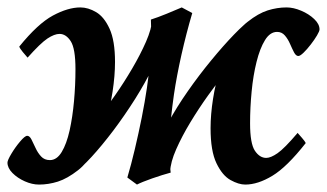

<svg xmlns="http://www.w3.org/2000/svg" viewBox="-25 -477 880 517"><path d="M-4.9 -39.1Q-4.9 -45.4 5.6 -63Q16.1 -80.6 29.1 -95.9Q42 -111.3 48.3 -111.3Q54.7 -111.3 59.8 -101.3Q64.9 -91.3 70.8 -78.4Q76.7 -65.4 85.7 -55.7Q94.7 -45.9 109.4 -45.9Q127.9 -45.9 141.1 -67.6Q154.3 -89.4 162.4 -125.5Q170.4 -161.6 174.3 -204.8Q178.2 -248 178.2 -291Q178.2 -346.2 165.5 -366Q152.8 -385.7 135.3 -385.7Q121.6 -385.7 102.8 -373.3Q84 -360.8 49.3 -321.8Q44.4 -327.1 36.4 -336.9Q28.3 -346.7 26.9 -351.6Q76.7 -413.1 117.4 -435.1Q158.2 -457 191.4 -457Q212.4 -457 233.9 -444.3Q255.4 -431.6 270 -399.7Q284.7 -367.7 284.7 -310.1Q284.7 -272.9 278.1 -230Q271.5 -187 258.8 -145.8Q246.1 -104.5 227.5 -70.8Q209 -37.1 185.1 -18.6Q156.2 3.9 130.9 12Q105.5 20 80.1 20Q61.5 20 41.7 11.2Q22 2.4 8.5 -11.2Q-4.9 -24.9 -4.9 -39.1ZM175.3 -11.7 208.5 -122.1Q218.8 -132.3 239.3 -158.4Q259.8 -184.6 284.2 -219.5Q308.6 -254.4 330.8 -292.2Q353 -330.1 368.2 -364.7Q383.3 -399.4 384.8 -424.3L411.6 -368.2Q406.2 -336.9 386.5 -295.9Q366.7 -254.9 338.9 -210.7Q311 -166.5 280.3 -125.7Q249.5 -85 221.7 -54.7Q193.8 -24.4 175.3 -11.7ZM464.4 -457 492.7 -441.9Q476.6 -387.2 463.6 -329.6Q450.7 -272 443.4 -222.7Q434.1 -157.2 431.4 -108.9Q428.7 -60.5 434.6 -12.2Q412.6 -6.3 384.8 3.4Q356.9 13.2 343.8 20L317.9 1Q328.1 -33.2 338.1 -75.4Q348.1 -117.7 356.7 -160.6Q365.2 -203.6 370.6 -240.2Q378.4 -294.4 380.6 -342.3Q382.8 -390.1 381.3 -424.3Q399.9 -430.2 423.6 -439.9Q447.3 -449.7 464.4 -457ZM652.8 -426.3 611.8 -315.9Q601.1 -305.2 580.3 -279.5Q559.6 -253.9 534.9 -219.5Q510.3 -185.1 487.5 -147.5Q464.8 -109.9 449.5 -75.2Q434.1 -40.5 433.1 -14.6L400.9 -80.6Q407.7 -109.4 429.2 -148.9Q450.7 -188.5 480.7 -231.4Q510.7 -274.4 543.5 -314.2Q576.2 -354 605 -383.8Q633.8 -413.6 652.8 -426.3ZM835.4 -397.9Q835.4 -393.1 828.6 -381.6Q821.8 -370.1 811.8 -357.2Q801.8 -344.2 792.5 -335.2Q783.2 -326.2 778.3 -326.2Q772 -326.2 766.8 -335.9Q761.7 -345.7 756.1 -358.6Q750.5 -371.6 742.2 -381.3Q733.9 -391.1 721.2 -391.1Q702.1 -391.1 688.5 -368.9Q674.8 -346.7 665.8 -310.3Q656.7 -273.9 652.6 -230.7Q648.4 -187.5 648.4 -145Q648.4 -90.3 661.4 -71Q674.3 -51.8 691.9 -51.8Q704.1 -51.8 722.4 -64.5Q740.7 -77.1 776.4 -119.1Q780.3 -114.7 788.3 -105.5Q796.4 -96.2 798.3 -91.8Q747.6 -27.3 708.5 -3.7Q669.4 20 635.3 20Q617.7 20 595.7 7.8Q573.7 -4.4 557.9 -37.4Q542 -70.3 542 -131.8Q542 -168.5 548.6 -210.7Q555.2 -252.9 567.9 -293.5Q580.6 -334 599.1 -366.9Q617.7 -399.9 642.1 -418.5Q670.4 -440.9 695.8 -449Q721.2 -457 746.6 -457Q765.1 -457 785.9 -448.2Q806.6 -439.5 821 -425.8Q835.4 -412.1 835.4 -397.9Z"/></svg>

Font: Gentium Plus
Style: Bold Italic
Weight: 700
Italic angle: -8°
Designer: Victor Gaultney, Annie Olsen, Iska Routamaa, Becca Hirsbrunner
Foundry: SIL International
Version: Version 6.101